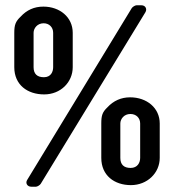

<svg xmlns="http://www.w3.org/2000/svg" viewBox="-20 -691 658 726"><path d="M98 15H116C121 15 131 9 134 4L530 -645C537 -657 530 -671 515 -671H496C491 -671 481 -665 478 -660L83 -11C75 1 83 15 98 15ZM147 -334C209 -334 255 -380 255 -437V-567C255 -626 206 -666 144 -666C109 -666 81 -653 58 -628C39 -610 34 -597 34 -567V-437C34 -370 84 -334 147 -334ZM475 9C537 9 584 -37 584 -94V-224C584 -283 535 -323 472 -323C438 -323 409 -310 386 -285C367 -267 363 -254 363 -224V-94C363 -27 413 9 475 9ZM145 -603C166 -603 181 -588 181 -567V-437C181 -419 172 -399 146 -399C120 -399 107 -412 107 -437V-567C107 -584 121 -603 145 -603ZM473 -260C495 -260 510 -245 510 -224V-94C510 -76 500 -56 474 -56C448 -56 435 -69 435 -94V-224C435 -241 449 -260 473 -260Z"/></svg>

Font: DIN Rundschrift
Style: Mittel
Weight: 400
Version: Version 1.027